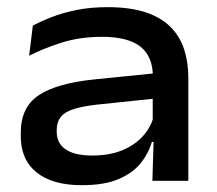

<svg xmlns="http://www.w3.org/2000/svg" viewBox="-20 -518 622 550"><path d="M416.5 0 420.5 -127.5 417.5 -146V-277.5L418 -298Q418 -355.5 382.8 -384Q347.5 -412.5 272 -412.5Q209 -412.5 157 -396Q105 -379.5 63.5 -358.5L74 -444.5Q97 -457 128.5 -469.2Q160 -481.5 200 -489.5Q240 -497.5 288 -497.5Q352.5 -497.5 397 -482.8Q441.5 -468 468.5 -440.8Q495.5 -413.5 507.5 -376.5Q519.5 -339.5 519.5 -295V0ZM214 12.5Q130.5 12.5 85 -24Q39.5 -60.5 39.5 -128V-137.5Q39.5 -211 91 -245.2Q142.5 -279.5 250 -290.5L428.5 -308.5L432 -236.5L260 -218.5Q194.5 -211.5 168.5 -195.5Q142.5 -179.5 142.5 -145.5V-140Q142.5 -107.5 168.2 -90Q194 -72.5 244.5 -72.5Q294.5 -72.5 330.8 -87.8Q367 -103 389.5 -128.2Q412 -153.5 420 -183.5L434.5 -111.5H415Q405.5 -78.5 382.8 -50.2Q360 -22 319.2 -4.8Q278.5 12.5 214 12.5Z"/></svg>

Font: Anek Gujarati SemiExpanded Medium
Style: Regular
Weight: 500
Width: 6
Designer: Mrunmayee Ghaisas (Gujarati), Yesha Goshar (Latin)
Foundry: Ek Type
Version: Version 1.003